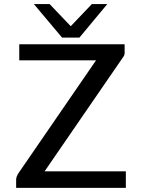

<svg xmlns="http://www.w3.org/2000/svg" viewBox="-20 -909 682 929"><path d="M58.1 0Q58.1 0 58.1 -40Q58.1 -54.2 70.8 -73.2L444.8 -617.2H73.2V-694.8H583V-663.1Q583 -656.2 583 -652.1Q583 -647.9 581.5 -643.6Q580.1 -639.2 579.6 -638.2Q579.1 -637.2 575.4 -632.1Q571.8 -627 569.8 -624L195.8 -80.1H588.9V0ZM144 -889.2H220.2L322.3 -782.2L424.3 -889.2H499L364.3 -727.1H280.3Z"/></svg>

Font: CMU Bright
Style: SemiBold
Weight: 600
Version: Version 0.7.0